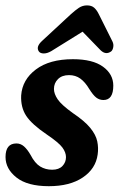

<svg xmlns="http://www.w3.org/2000/svg" viewBox="-22 -664 430 694"><path d="M166.5 -50.5Q191 -50.5 203.8 -64Q216.5 -77.5 216.5 -96Q216.5 -113 203.5 -130.8Q190.5 -148.5 147 -178Q93 -214.5 72.8 -245.2Q52.5 -276 54.5 -319Q58.5 -376 107.8 -413Q157 -450 241.5 -450Q313 -450 350.2 -423Q387.5 -396 387.5 -354.5Q387.5 -302.5 352 -302.5Q337.5 -302.5 326 -311.2Q314.5 -320 300.5 -342.5Q286 -367 268.5 -379.8Q251 -392.5 227.5 -392.5Q202 -392.5 187.5 -378Q173 -363.5 173 -342.5Q173 -325 186.5 -305Q200 -285 241 -255.5Q283.5 -227 304 -202Q324.5 -177 329.5 -153.2Q334.5 -129.5 331 -105.5Q324 -54 277.2 -22.5Q230.5 9 154.5 9Q77.5 9 37.8 -22.2Q-2 -53.5 -2 -96.5Q-2 -145.5 37.5 -145.5Q52.5 -145.5 64.8 -134.8Q77 -124 88.5 -104Q104 -74 123.2 -62.2Q142.5 -50.5 166.5 -50.5ZM163 -479Q148 -470.5 135.8 -470.8Q123.5 -471 118.5 -478Q106.5 -495 131 -517L233.5 -612Q250 -627 263.2 -635.8Q276.5 -644.5 292.5 -644.5Q309 -644.5 318.5 -636Q328 -627.5 335.5 -612L384.5 -514Q389.5 -503.5 387.2 -492.8Q385 -482 379.5 -478Q360.5 -464.5 342 -482L276.5 -549.5Z"/></svg>

Font: Fraunces 144pt SuperSoft SemiBold
Style: Italic
Weight: 600
Italic angle: -16°
Version: Version 1.000;[b76b70a41]